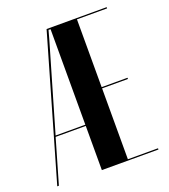

<svg xmlns="http://www.w3.org/2000/svg" viewBox="-159 -792 779 886"><g transform="rotate(-20 230.0 -349.5)"><path d="M172 -699 -30 0H-22L41 -217H189V0H467V-6H319V-354H446V-360H319V-693H467V-699ZM179 -692H189V-223H43L168 -652Z"/></g></svg>

Font: Moniqa Black
Style: Regular
Weight: 900
Designer: Rajesh Rajput
Foundry: Rajesh Rajput
Version: Version 1.000